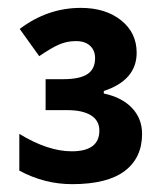

<svg xmlns="http://www.w3.org/2000/svg" viewBox="-20 -743 419 485"><path d="M184.1 -723.1Q246.6 -723.1 285.9 -691.7Q325.2 -660.2 325.2 -609.9Q325.2 -540.5 242.2 -513.2V-506.8Q288.1 -497.1 313.5 -470.2Q338.9 -443.4 338.9 -404.8Q338.9 -344.2 294.9 -311Q251 -277.8 162.1 -277.8Q92.3 -277.8 28.8 -312V-404.8Q101.1 -360.8 161.1 -360.8Q231 -360.8 231 -413.1Q231 -438.5 209.7 -451.7Q188.5 -464.8 149.9 -464.8H95.2V-543H140.1Q181.2 -543 200.7 -555.7Q220.2 -568.4 220.2 -596.2Q220.2 -615.7 207.5 -627.4Q194.8 -639.2 171.9 -639.2Q148.9 -639.2 128.9 -630.4Q108.9 -621.6 79.1 -601.1L29.8 -669.9Q100.1 -723.1 184.1 -723.1Z"/></svg>

Font: Open Sans Hebrew
Style: Bold
Weight: 700
Foundry: Ascender Corporation, Yanek Iontef
Version: Version 2.001;PS 002.001;hotconv 1.0.70;makeotf.lib2.5.58329